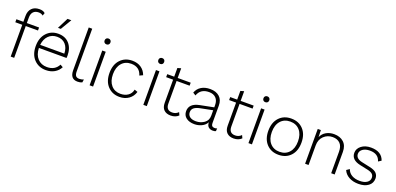

<svg xmlns="http://www.w3.org/2000/svg" viewBox="8 -1662 5352 2593"><g transform="rotate(20 2684.0 -365.5)"><path d="M173 -579V-500H349V-457H173V0H123V-457H23V-500H123V-584Q123 -654 162 -694.5Q201 -735 272 -735Q326 -735 353 -708L339 -668Q314 -690 276 -690Q227 -690 200 -661.5Q173 -633 173 -579Z M725 -741 631 -583H590L670 -741ZM840 -273Q840 -258 838 -240H441Q444 -144 495 -89Q546 -34 629 -34Q745 -34 793 -128L833 -105Q805 -51 752 -20.5Q699 10 630 10Q525 10 458.5 -60Q392 -130 392 -250Q392 -369 457 -439.5Q522 -510 624 -510Q725 -510 782.5 -445Q840 -380 840 -273ZM623 -466Q549 -466 500.5 -418Q452 -370 443 -285H790Q788 -369 743.5 -417.5Q699 -466 623 -466Z M1029 -730V-118Q1029 -72 1045 -53Q1061 -34 1095 -34Q1128 -34 1158 -47L1151 -3Q1123 10 1085 10Q979 10 979 -116V-730Z M1312.5 -608.5Q1301 -597 1282 -597Q1263 -597 1251.5 -608.5Q1240 -620 1240 -639Q1240 -658 1251.5 -669.5Q1263 -681 1282 -681Q1301 -681 1312.5 -669.5Q1324 -658 1324 -639Q1324 -620 1312.5 -608.5ZM1307 -500V0H1257V-500Z M1688 -510Q1763 -510 1815 -474.5Q1867 -439 1890 -375L1843 -353Q1810 -466 1687 -466Q1603 -466 1552.5 -408Q1502 -350 1502 -250Q1502 -150 1552 -92Q1602 -34 1686 -34Q1750 -34 1794.5 -65.5Q1839 -97 1849 -153L1895 -137Q1875 -69 1819.5 -29.5Q1764 10 1687 10Q1583 10 1517.5 -60Q1452 -130 1452 -250Q1452 -370 1517.5 -440Q1583 -510 1688 -510Z M2084.5 -608.5Q2073 -597 2054 -597Q2035 -597 2023.5 -608.5Q2012 -620 2012 -639Q2012 -658 2023.5 -669.5Q2035 -681 2054 -681Q2073 -681 2084.5 -669.5Q2096 -658 2096 -639Q2096 -620 2084.5 -608.5ZM2079 -500V0H2029V-500Z M2517 -73 2536 -32Q2492 10 2423 10Q2362 10 2326.5 -24Q2291 -58 2291 -125V-457H2191V-500H2291V-625L2341 -639V-500H2528V-457H2341V-132Q2341 -36 2429 -36Q2482 -36 2517 -73Z M3039 -35Q3061 -35 3075 -42L3072 -2Q3057 7 3028 7Q2991 7 2966.5 -14Q2942 -35 2941 -82Q2918 -37 2868.5 -13.5Q2819 10 2764 10Q2691 10 2646 -24Q2601 -58 2601 -119Q2601 -228 2744 -257L2941 -296V-329Q2941 -393 2905.5 -429.5Q2870 -466 2806 -466Q2684 -466 2647 -360L2606 -386Q2628 -446 2680 -478Q2732 -510 2807 -510Q2892 -510 2941.5 -465.5Q2991 -421 2991 -338V-88Q2991 -35 3039 -35ZM2771 -34Q2837 -34 2889 -70.5Q2941 -107 2941 -176V-254L2769 -220Q2709 -208 2680.5 -185Q2652 -162 2652 -123Q2652 -81 2683 -57.5Q2714 -34 2771 -34Z M3422 -73 3441 -32Q3397 10 3328 10Q3267 10 3231.5 -24Q3196 -58 3196 -125V-457H3096V-500H3196V-625L3246 -639V-500H3433V-457H3246V-132Q3246 -36 3334 -36Q3387 -36 3422 -73Z M3595.5 -608.5Q3584 -597 3565 -597Q3546 -597 3534.5 -608.5Q3523 -620 3523 -639Q3523 -658 3534.5 -669.5Q3546 -681 3565 -681Q3584 -681 3595.5 -669.5Q3607 -658 3607 -639Q3607 -620 3595.5 -608.5ZM3590 -500V0H3540V-500Z M3800.5 -440Q3866 -510 3973 -510Q4080 -510 4145.5 -440Q4211 -370 4211 -250Q4211 -130 4145.5 -60Q4080 10 3973 10Q3866 10 3800.5 -60Q3735 -130 3735 -250Q3735 -370 3800.5 -440ZM4110 -409Q4059 -467 3973 -467Q3887 -467 3836 -409Q3785 -351 3785 -250Q3785 -149 3836 -91Q3887 -33 3973 -33Q4059 -33 4110 -91Q4161 -149 4161 -250Q4161 -351 4110 -409Z M4588 -510Q4674 -510 4726.5 -462Q4779 -414 4779 -324V0H4729V-308Q4729 -388 4690 -427Q4651 -466 4583 -466Q4509 -466 4456.5 -416Q4404 -366 4404 -282V0H4354V-500H4399L4402 -400Q4425 -453 4474.5 -481.5Q4524 -510 4588 -510Z M5121 10Q5044 10 4986 -21.5Q4928 -53 4904 -110L4947 -139Q4964 -88 5010.5 -61Q5057 -34 5125 -34Q5190 -34 5228 -60Q5266 -86 5266 -129Q5266 -160 5246 -180.5Q5226 -201 5178 -212L5061 -237Q4928 -265 4928 -367Q4928 -427 4981.5 -468.5Q5035 -510 5118 -510Q5272 -510 5311 -392L5269 -365Q5240 -466 5118 -466Q5055 -466 5016.5 -439Q4978 -412 4978 -370Q4978 -303 5069 -283L5189 -257Q5257 -243 5286.5 -213Q5316 -183 5316 -136Q5316 -69 5263 -29.5Q5210 10 5121 10Z"/></g></svg>

Font: Elaine Sans Light
Style: Regular
Weight: 300
Designer: Wei Huang
Foundry: Wei Huang
Version: Version 2.001;December 24, 2019;FontCreator 12.0.0.2547 64-b